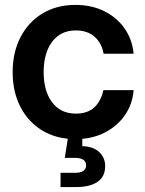

<svg xmlns="http://www.w3.org/2000/svg" viewBox="-20 -547 584 771"><path d="M282.7 11.7Q207.5 11.7 150.6 -22.5Q93.8 -56.6 62.3 -117.2Q30.8 -177.7 30.8 -257.3Q30.8 -336.9 62.3 -397.7Q93.8 -458.5 150.6 -492.9Q207.5 -527.3 282.7 -527.3Q347.7 -527.3 398.4 -502.2Q449.2 -477.1 480.2 -432.9Q511.2 -388.7 516.6 -331.1H396Q389.2 -372.6 360.6 -398.7Q332 -424.8 284.2 -424.8Q223.6 -424.8 189.5 -379.4Q155.3 -334 155.3 -257.3Q155.3 -181.2 189.5 -136Q223.6 -90.8 284.2 -90.8Q332.5 -90.8 359.4 -116.5Q386.2 -142.1 395 -185.1H516.6Q512.2 -128.4 481.2 -84Q450.2 -39.6 399.2 -13.9Q348.1 11.7 282.7 11.7ZM223.1 204.1V147H280.3Q325.7 147 325.7 117.2Q325.7 86.9 280.3 86.9H240.2L257.3 -22H310.5V40Q353.5 41 377.9 63.2Q402.3 85.4 402.3 120.1Q402.3 162.6 371.6 183.3Q340.8 204.1 287.6 204.1Z"/></svg>

Font: Inter Display SemiBold
Style: Regular
Weight: 600
Designer: Rasmus Andersson
Foundry: rsms
Version: Version 4.001;git-9221beed3